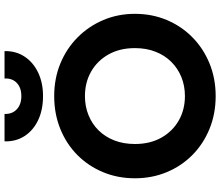

<svg xmlns="http://www.w3.org/2000/svg" viewBox="-83 -897 994 868"><g transform="rotate(-90 414.0 -463.0)"><path d="M413.5 15Q333.5 15 265.5 -12.8Q197.5 -40.5 147.5 -90Q97.5 -139.5 69.8 -206Q42 -272.5 42 -350Q42 -428 69.8 -494.5Q97.5 -561 147.5 -610.5Q197.5 -660 265.5 -687.5Q333.5 -715 413.5 -715Q493.5 -715 561.2 -687Q629 -659 679.2 -609Q729.5 -559 757.5 -492.8Q785.5 -426.5 785.5 -350Q785.5 -272.5 757.5 -206Q729.5 -139.5 679.2 -90Q629 -40.5 561.2 -12.8Q493.5 15 413.5 15ZM413.5 -124Q460 -124 499.5 -140Q539 -156 568.5 -185.8Q598 -215.5 614.2 -257Q630.5 -298.5 630.5 -350Q630.5 -418.5 602 -469.2Q573.5 -520 524.5 -548Q475.5 -576 413.5 -576Q367.5 -576 327.8 -560Q288 -544 258.8 -514.5Q229.5 -485 213.2 -443.2Q197 -401.5 197 -350Q197 -281.5 225.5 -230.8Q254 -180 303 -152Q352 -124 413.5 -124ZM413.5 -765.5Q351.5 -765.5 305 -787.5Q258.5 -809.5 233 -848.8Q207.5 -888 209 -939.5H333Q331.5 -905.5 353.5 -884.5Q375.5 -863.5 413.5 -863.5Q452 -863.5 473.5 -884.5Q495 -905.5 493 -939.5H617Q618 -888 592 -848.8Q566 -809.5 519.8 -787.5Q473.5 -765.5 413.5 -765.5Z"/></g></svg>

Font: Geologica Roman SemiBold
Style: Regular
Weight: 600
Designer: Sindre Bremnes, Frode Helland
Foundry: Monokrom Skriftforlag AS
Version: Version 1.010;gftools[0.9.28]